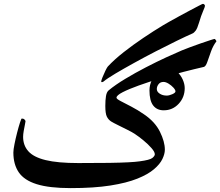

<svg xmlns="http://www.w3.org/2000/svg" viewBox="-20 -943 1126 981"><path d="M1085.9 -731.9Q1068.8 -710 1058.1 -679.9Q1047.4 -649.9 1039.3 -626.7Q1031.2 -603.5 1021.5 -601.1Q976.1 -590.8 917.7 -575.7Q859.4 -560.5 799.6 -542.5Q739.7 -524.4 688.7 -506.1Q637.7 -487.8 606.4 -471.7Q575.2 -455.6 575.2 -443.8Q575.2 -437.5 596.9 -426.3Q618.7 -415 651.1 -398.2Q683.6 -381.3 715.8 -358.9Q772 -320.8 797.1 -270Q822.3 -219.2 822.3 -178.2Q822.3 -156.7 809.8 -130.6Q797.4 -104.5 766.8 -78.4Q736.3 -52.2 681.9 -30.3Q627.4 -8.3 543.7 4.9Q460 18.1 341.3 18.1Q231.4 18.1 167.5 -2Q103.5 -22 75.9 -62.5Q48.3 -103 48.3 -163.6Q48.3 -178.2 54 -206.5Q59.6 -234.9 67.4 -265.1Q75.2 -295.4 82 -316.4Q88.9 -337.4 91.3 -337.4Q100.6 -337.4 105.5 -332Q110.4 -326.7 110.4 -323.7Q110.4 -320.3 107.2 -305.7Q104 -291 101.1 -273.7Q98.1 -256.3 98.1 -244.1Q98.1 -200.2 124.8 -170.2Q151.4 -140.1 213.1 -125Q274.9 -109.9 379.9 -109.9Q477.1 -109.9 538.6 -110.8Q600.1 -111.8 636.2 -113.8Q672.4 -115.7 693.4 -118.7Q745.1 -125.5 758.1 -135.7Q771 -146 771 -154.8Q771 -167 753.9 -186.5Q736.8 -206.1 713.1 -225.6Q689.5 -245.1 669.4 -258.3Q654.8 -268.1 630.6 -280Q606.4 -292 583.3 -303.5Q560.1 -314.9 547.9 -322.3Q533.7 -331.5 525.9 -347.2Q518.1 -362.8 518.1 -401.4Q518.1 -431.6 521.5 -452.1Q524.9 -472.7 535.2 -481.4Q570.3 -510.3 620.6 -540.5Q670.9 -570.8 725.6 -599.1Q780.3 -627.4 829.1 -649.9Q877.9 -672.4 909.2 -685.5Q924.8 -691.9 951.4 -701.9Q978 -711.9 1005.6 -721.4Q1033.2 -731 1053.5 -737.5Q1073.7 -744.1 1076.7 -744.1Q1078.1 -744.1 1081.8 -739.3Q1085.4 -734.4 1085.9 -731.9ZM962.4 -771.5Q932.1 -758.3 883.1 -734.4Q834 -710.4 777.1 -681.2Q720.2 -651.9 665.8 -621.8Q611.3 -591.8 569.1 -566.7Q526.9 -541.5 508.3 -525.9Q497.6 -520 497.1 -526.9Q497.1 -531.2 503.7 -548.1Q510.3 -564.9 518.6 -581.8Q526.9 -598.6 530.8 -603Q564 -638.7 611.8 -676.3Q659.7 -713.9 712.6 -749.5Q765.6 -785.2 813.5 -814Q822.8 -819.8 845.2 -832.3Q867.7 -844.7 896 -860.4Q924.3 -876 951.2 -890.1Q978 -904.3 996.3 -913.8Q1014.6 -923.3 1016.6 -923.3Q1020.5 -923.3 1023.7 -920.2Q1026.9 -917 1027.3 -913.1Q1027.3 -908.2 1017.6 -886.2Q1007.8 -864.3 996.6 -826.2Q988.3 -797.9 979.7 -786.4Q971.2 -774.9 962.4 -771.5ZM923.8 -492.7Q923.8 -445.8 892.8 -412.6Q861.8 -379.4 816.4 -379.4Q781.7 -379.4 762.7 -404.1Q743.7 -428.7 743.7 -481.4Q743.7 -509.3 756.3 -534.2Q769 -559.1 792 -575Q814.9 -590.8 845.7 -590.8Q868.2 -590.8 885.7 -575.2Q903.3 -559.6 913.6 -536.6Q923.8 -513.7 923.8 -492.7ZM876.5 -476.1Q876.5 -483.9 866 -495.4Q855.5 -506.8 841.3 -515.6Q827.1 -524.4 815.4 -524.4Q798.8 -524.4 790 -512.7Q781.2 -501 781.2 -488.3Q781.2 -474.1 796.1 -464.4Q811 -454.6 832 -454.6Q844.2 -454.6 860.4 -461.7Q876.5 -468.8 876.5 -476.1Z"/></svg>

Font: Scheherazade New SemiBold
Style: Regular
Weight: 600
Designer: SIL International
Foundry: SIL International
Version: Version 4.000